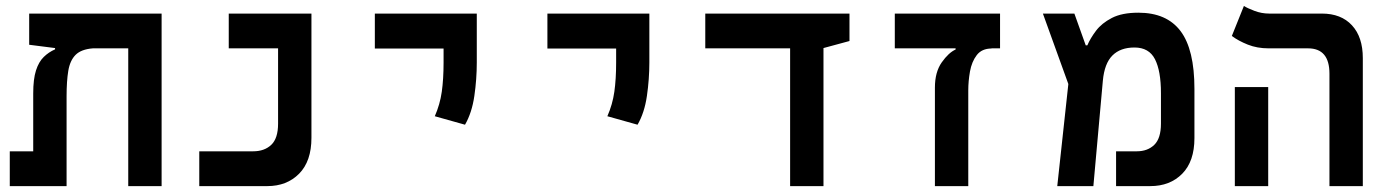

<svg xmlns="http://www.w3.org/2000/svg" viewBox="-20 -632 4728 652"><path d="M528.8 0H415.5V-467.8H295.4Q255.9 -464.8 236.8 -445.8Q217.8 -426.8 211.9 -391.6Q206.1 -356.4 206.1 -305.2V0H13.2V-118.2H92.8V-314.5Q92.8 -363.8 102.3 -393.1Q111.8 -422.4 128.7 -438.7Q145.5 -455.1 167 -464.4V-468.8L79.1 -480V-585.9H528.8Z M656.7 0V-118.2H839.8Q877.9 -118.2 901.1 -140.1Q924.3 -162.1 924.3 -211.9V-467.8H756.8V-585.9H1037.6V-164.1Q1037.6 -84.5 995.8 -42.2Q954.1 0 887.7 0Z M1559.1 -208.5 1456.5 -237.3Q1474.1 -277.3 1480.2 -320.3Q1486.3 -363.3 1486.3 -419.9V-467.3H1252.9V-585.9H1599.1V-419.9Q1599.1 -363.3 1590.8 -306.2Q1582.5 -249 1559.1 -208.5Z M2145 -208.5 2042.5 -237.3Q2060.1 -277.3 2066.2 -320.3Q2072.3 -363.3 2072.3 -419.9V-467.3H1838.9V-585.9H2185.1V-419.9Q2185.1 -363.3 2176.8 -306.2Q2168.5 -249 2145 -208.5Z M2663.1 0V-467.8H2375V-585.9H2864.7V-492.7L2776.4 -468.8V0Z M3376 -585.9V-467.8H3345.7L3347.7 -467.3Q3314 -467.3 3296.9 -444.8Q3279.8 -422.4 3273.9 -389.4Q3268.1 -356.4 3268.1 -325.2V0H3154.8V-334.5Q3154.8 -387.2 3178 -420.2Q3201.2 -453.1 3225.1 -463.9V-467.8H3018.6V-585.9Z M3570.3 0 3607.9 -346.7 3521.5 -585.9H3628.4L3667 -478H3672.4Q3682.6 -502 3701.9 -527.6Q3721.2 -553.2 3755.6 -571Q3790 -588.9 3845.7 -588.9Q3941.9 -588.9 3989 -526.4Q4036.1 -463.9 4036.1 -330.1V-163.1Q4036.1 -84 3994.6 -42Q3953.1 0 3886.2 0H3770V-118.2H3840.3Q3877 -118.2 3899.7 -140.1Q3922.4 -162.1 3922.4 -212.4V-315.4Q3922.4 -391.1 3902.1 -430.9Q3881.8 -470.7 3832.5 -470.7Q3784.7 -470.7 3757.6 -443.6Q3730.5 -416.5 3725.1 -357.9L3692.9 0Z M4494.6 0V-381.8Q4494.6 -467.8 4421.9 -467.8H4288.1Q4249 -467.8 4217.3 -480.5Q4185.5 -493.2 4163.1 -509.8L4204.1 -611.8Q4215.3 -604.5 4239.7 -595.2Q4264.2 -585.9 4289.6 -585.9H4468.8Q4534.2 -585.9 4571 -546.1Q4607.9 -506.3 4607.9 -434.6V0ZM4173.3 0V-336.4H4286.6V0Z"/></svg>

Font: CaskaydiaCove NFP SemiBold
Style: Regular
Weight: 600
Designer: Aaron Bell
Foundry: Saja Typeworks
Version: Version 2111.001; VTT 6.35;Nerd Fonts 3.1.1